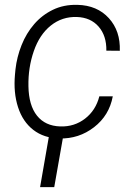

<svg xmlns="http://www.w3.org/2000/svg" viewBox="-20 -558 544 788"><path d="M227.1 -39.1Q284.7 -37.1 328.9 -71Q373 -105 387.7 -162.6H442.9Q428.2 -84 366 -35.9Q303.7 12.2 224.1 10.3Q160.2 8.8 116.7 -24.9Q73.2 -58.6 54 -118.2Q34.7 -177.7 41.5 -252.4L43.5 -273.4Q49.3 -324.7 68.6 -373Q87.9 -421.4 120.1 -458.7Q152.3 -496.1 197 -517.8Q241.7 -539.6 297.9 -538.1Q378.9 -536.1 426.8 -483.4Q474.6 -430.7 471.7 -349.6L416.5 -350.1Q417.5 -411.1 384.8 -448.7Q352.1 -486.3 295.4 -488.3Q234.9 -490.2 188.5 -453.1Q142.1 -416 118.7 -348.1Q95.2 -280.3 96.7 -204.1Q98.1 -125.5 131.8 -83.3Q165.5 -41 227.1 -39.1ZM202.6 210H144.5L185.1 -23.4H243.7Z"/></svg>

Font: RobotoInd Light
Style: Italic
Weight: 300
Italic angle: -12°
Designer: Google
Version: Version 2.001151; 2014